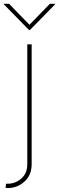

<svg xmlns="http://www.w3.org/2000/svg" viewBox="-43 -777 307 1002"><path d="M0 0ZM-2.8 204.5Q-8.9 204.5 -14.2 203.1L-11.4 181.8H-2.8Q37.3 181.8 68.5 154.5Q99.4 127.5 99.4 79.5V-545.5H122.2V79.5Q122.2 137.4 84.5 170.8Q46.9 204.5 -2.8 204.5ZM113.6 -620.7H108L-22.7 -754.3V-757.1H4.3L110.8 -647.7L217.3 -757.1H244.3V-754.3Z"/></svg>

Font: Linik Sans Thin
Style: Regular
Weight: 100
Designer: Fonts by Rasmus Andersson / Changes by Cristiano Sobral with parts from Marc Monis
Foundry: rsms
Version: Version 3.020; ttfautohint (v1.6)